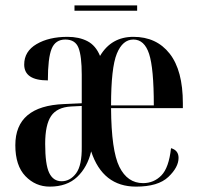

<svg xmlns="http://www.w3.org/2000/svg" viewBox="-20 -684 735 714"><path d="M165 10Q229 10 267 -26Q305 -62 319 -121Q362 10 486 10Q568 10 606 -26Q644 -62 644 -97Q644 -125 616 -133Q608 -60 580 -31.5Q552 -3 512 -3Q454 -3 424 -63.5Q394 -124 393 -282H660V-300Q660 -422 611 -484.5Q562 -547 476 -547Q394 -547 352 -476Q336 -515 305 -531Q274 -547 231 -547Q162 -547 116 -520Q70 -493 70 -444Q70 -385 158 -385Q158 -468 172 -502.5Q186 -537 223 -537Q260 -537 272 -506Q284 -475 284 -406V-300L218 -297Q37 -290 37 -144Q37 -68 74.5 -29Q112 10 165 10ZM393 -292Q393 -432 414.5 -484.5Q436 -537 476 -537Q517 -537 534.5 -483.5Q552 -430 552 -292ZM209 -10Q178 -10 163 -41Q148 -72 148 -149Q148 -220 170 -252.5Q192 -285 244 -288L284 -290V-139Q285 -69 263 -39.5Q241 -10 209 -10ZM257 -644V-664H490V-644Z"/></svg>

Font: Noto Serif Display Condensed Semi
Style: Regular
Weight: 600
Width: 3
Designer: Monotype Design Team
Foundry: Monotype Imaging Inc.
Version: Version 1.900